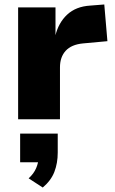

<svg xmlns="http://www.w3.org/2000/svg" viewBox="-20 -533 512 858"><path d="M61 0V-500H228V-372H227Q241 -431 280 -467.5Q319 -504 383 -508L446 -513L460 -349L351 -339Q299 -334 273.5 -306Q248 -278 248 -232V0ZM171 305 108 264Q131 243 141.5 218.5Q152 194 152 172L188 192H70V64H238V149Q238 196 223 235Q208 274 171 305Z"/></svg>

Font: Nunito Sans 9pt Black
Style: Regular
Weight: 900
Version: Version 3.101;gftools[0.9.27]